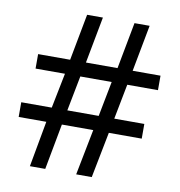

<svg xmlns="http://www.w3.org/2000/svg" viewBox="-80 -788 807 862"><g transform="rotate(10 323.0 -357.0)"><path d="M480 -436 449 -276H586V-209H436L395 0H324L365 -209H222L183 0H113L151 -209H25V-276H164L196 -436H62V-502H208L248 -714H320L280 -502H424L464 -714H533L493 -502H620V-436ZM235 -276H378L409 -436H266Z"/></g></svg>

Font: Noto Sans Canadian Aboriginal
Style: Regular
Weight: 400
Designer: Monotype Design Team, Typotheque's Kevin King
Foundry: Monotype Imaging Inc.
Version: Version 2.002